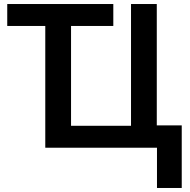

<svg xmlns="http://www.w3.org/2000/svg" viewBox="-20 -734 944 954"><path d="M760 200V0H205V-605H16V-714H543V-605H333V-109H631V-714H759V-111H883V200Z"/></svg>

Font: Noto Sans SemiBold
Style: Regular
Weight: 600
Designer: Monotype Design Team
Foundry: Monotype Imaging Inc.
Version: Version 2.007